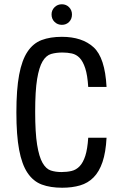

<svg xmlns="http://www.w3.org/2000/svg" viewBox="-20 -869 558 899"><path d="M393.1 -224Q389.6 -170.9 379.4 -139.2Q369.1 -107.6 352.9 -90.6Q336.7 -73.6 315 -68.5Q293.3 -63.4 267.4 -63.4Q240.6 -63.4 218.1 -70.6Q195.6 -77.9 179.2 -106.4Q162.9 -135 153.8 -191.3Q144.7 -247.6 144.7 -346Q144.7 -443.6 153.8 -498.8Q162.9 -554 179.4 -581.8Q196 -609.6 219.7 -616.4Q243.4 -623.1 272.4 -623.1Q295.7 -623.1 316.5 -618.6Q337.3 -614 352.9 -597.9Q368.4 -581.7 379 -549.7Q389.6 -517.7 393.1 -461.9H478.9Q471.7 -599 418.1 -647.8Q364.4 -696.6 269.7 -696.6Q215.1 -696.6 175.1 -681.5Q135.1 -666.4 108.8 -626.9Q82.4 -587.4 69.6 -518.7Q56.7 -450 56.7 -342.7Q56.7 -235.7 69.6 -167.3Q82.4 -98.9 109 -59.4Q135.6 -19.9 175.7 -4.9Q215.9 10 271.1 10Q318.1 10 355 -0.9Q391.9 -11.7 418.2 -38.4Q444.6 -65.1 459.9 -110.2Q475.3 -155.3 478.9 -224ZM269.8 -752.7Q290.1 -752.7 303.6 -766.4Q317 -780.1 317 -801.1Q317 -821.4 303.4 -835.2Q289.9 -849 269.7 -849Q249.4 -849 235.4 -835.1Q221.4 -821.2 221.4 -801.3Q221.4 -780.1 235.5 -766.4Q249.5 -752.7 269.8 -752.7Z"/></svg>

Font: Secuela Black
Style: Regular
Weight: 900
Designer: Fernando Haro
Foundry: deFharo
Version: Version 1.704